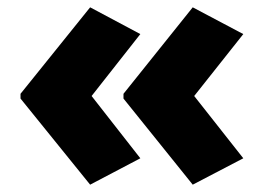

<svg xmlns="http://www.w3.org/2000/svg" viewBox="-20 -543 721 524"><path d="M36 -287V-274L226 -39L363 -111L230 -281L363 -450L226 -523ZM317 -287V-274L506 -39L644 -111L510 -281L644 -450L506 -523Z"/></svg>

Font: Noto Sans Sinhala UI Black
Style: Regular
Weight: 900
Designer: Jelle Bosma - Monotype Design Team
Foundry: Monotype Imaging Inc.
Version: Version 2.006